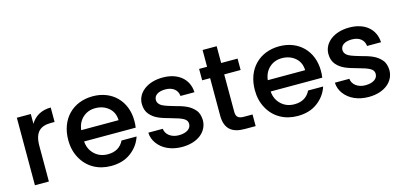

<svg xmlns="http://www.w3.org/2000/svg" viewBox="-63 -1096 3183 1514"><g transform="rotate(-15 1529.0 -339.5)"><path d="M189 0V-290C189 -402 236 -442 325 -442H354V-560C278 -560 222 -527 189 -471V-551H75V0Z M457 -127C504 -40 591 9 696 9C761 9 815 -7 859 -40C902 -72 932 -113 949 -164H826C801 -113 757 -87 696 -87C653 -87 617 -100 588 -127C559 -154 542 -189 539 -233H960C963 -250 964 -268 964 -289C964 -450 853 -560 696 -560C533 -560 421 -447 421 -276C421 -219 433 -170 457 -127ZM590 -427C618 -452 652 -464 691 -464C734 -464 771 -451 800 -426C829 -401 844 -367 845 -325H540C545 -368 562 -402 590 -427Z M1078 -79C1118 -24 1189 9 1276 9C1404 9 1487 -60 1487 -154C1486 -189 1477 -218 1458 -239C1421 -282 1373 -299 1293 -320C1263 -329 1240 -336 1225 -342C1194 -353 1170 -373 1170 -402C1170 -439 1203 -464 1263 -464C1324 -464 1362 -432 1366 -383H1480C1475 -492 1392 -560 1267 -560C1139 -560 1055 -490 1055 -401C1055 -365 1065 -336 1084 -314C1122 -270 1169 -255 1252 -232C1337 -208 1375 -194 1375 -153C1375 -114 1338 -87 1274 -87C1213 -87 1168 -122 1164 -169H1046C1047 -136 1058 -106 1078 -79Z M1563 -458H1628V-153C1628 -45 1684 0 1787 0H1877V-95H1807C1760 -95 1743 -112 1743 -153V-458H1877V-551H1743V-688H1628V-551H1563Z M1980 -127C2027 -40 2114 9 2219 9C2284 9 2338 -7 2382 -40C2425 -72 2455 -113 2472 -164H2349C2324 -113 2280 -87 2219 -87C2176 -87 2140 -100 2111 -127C2082 -154 2065 -189 2062 -233H2483C2486 -250 2487 -268 2487 -289C2487 -450 2376 -560 2219 -560C2056 -560 1944 -447 1944 -276C1944 -219 1956 -170 1980 -127ZM2113 -427C2141 -452 2175 -464 2214 -464C2257 -464 2294 -451 2323 -426C2352 -401 2367 -367 2368 -325H2063C2068 -368 2085 -402 2113 -427Z M2601 -79C2641 -24 2712 9 2799 9C2927 9 3010 -60 3010 -154C3009 -189 3000 -218 2981 -239C2944 -282 2896 -299 2816 -320C2786 -329 2763 -336 2748 -342C2717 -353 2693 -373 2693 -402C2693 -439 2726 -464 2786 -464C2847 -464 2885 -432 2889 -383H3003C2998 -492 2915 -560 2790 -560C2662 -560 2578 -490 2578 -401C2578 -365 2588 -336 2607 -314C2645 -270 2692 -255 2775 -232C2860 -208 2898 -194 2898 -153C2898 -114 2861 -87 2797 -87C2736 -87 2691 -122 2687 -169H2569C2570 -136 2581 -106 2601 -79Z"/></g></svg>

Font: Poppins Medium
Style: Regular
Weight: 500
Designer: Ninad Kale (Devanagari), Jonny Pinhorn (Latin)
Foundry: Indian Type Foundry
Version: 4.004